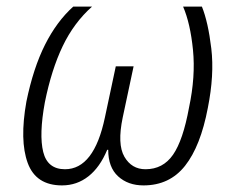

<svg xmlns="http://www.w3.org/2000/svg" viewBox="-20 -552 702 582"><path d="M168 10Q89 10 64 -58Q39 -126 60 -244Q81 -346 116.5 -416.5Q152 -487 202 -532H259Q204 -483 170 -412Q136 -341 116 -242Q98 -144 111 -91.5Q124 -39 177 -39Q265 -39 298 -196L331 -351H385L352 -196Q335 -115 357 -77Q379 -39 421 -39Q474 -39 504.5 -83Q535 -127 553 -226Q573 -320 565 -400.5Q557 -481 535 -532H592Q611 -485 620.5 -405Q630 -325 610 -225Q588 -109 541 -49.5Q494 10 415 10Q368 10 338 -17.5Q308 -45 308 -98H305Q283 -45 248 -17.5Q213 10 168 10Z"/></svg>

Font: Noto Sans SemiCondensed Light
Style: Italic
Weight: 300
Width: 4
Italic angle: -12°
Designer: Monotype Design Team
Foundry: Monotype Imaging Inc.
Version: Version 2.013; ttfautohint (v1.8.4.7-5d5b)